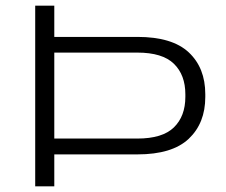

<svg xmlns="http://www.w3.org/2000/svg" viewBox="-20 -659 800 679"><path d="M154.5 -113V-169H465.5Q554.5 -169 595 -208.5Q635.5 -248 635.5 -316.5V-325.5Q635.5 -394 595 -433.5Q554.5 -473 465.5 -473H150.5V-528.5H466Q589 -528.5 647.5 -473.8Q706 -419 706 -326V-316Q706 -223.5 647.5 -168.2Q589 -113 466 -113ZM104.5 0V-639H172V-512.5V-488.5V-151.5V-128.5V0Z"/></svg>

Font: Anek Latin Expanded Light
Style: Regular
Weight: 300
Width: 7
Designer: Yesha Goshar
Foundry: Ek Type
Version: Version 1.003